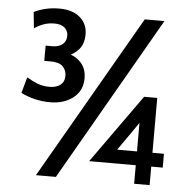

<svg xmlns="http://www.w3.org/2000/svg" viewBox="-51 -765 807 816"><g transform="rotate(5 352.0 -357.0)"><path d="M165 -314Q129 -314 97.5 -322Q66 -330 40 -343L59 -411Q82 -397 105 -388Q128 -379 156 -379Q186 -379 203 -392.5Q220 -406 220 -431Q220 -456 204 -471.5Q188 -487 153 -487H125V-552H154Q181 -552 197 -565Q213 -578 213 -602Q213 -622 198.5 -635.5Q184 -649 154 -649Q130 -649 109 -641.5Q88 -634 69 -621L62 -690Q84 -701 111 -707.5Q138 -714 170 -714Q226 -714 258 -686.5Q290 -659 290 -615Q290 -574 269.5 -550.5Q249 -527 219 -516V-528Q257 -519 279.5 -493.5Q302 -468 302 -428Q302 -375 263 -344.5Q224 -314 165 -314ZM132 0 535 -700H619L217 0ZM551 0V-79H352L561 -372H617V-138H666V-79H617V0ZM453 -119 428 -138H551V-207V-316L575 -295L523 -219Z"/></g></svg>

Font: Cabin VF Beta
Style: Regular
Weight: 400
Designer: Pablo Impallari
Foundry: Pablo Impallari. http://www.impallari.com Igino Marini. http://www.ikern.com
Version: Version 2.200